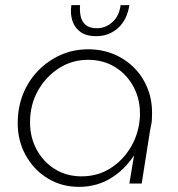

<svg xmlns="http://www.w3.org/2000/svg" viewBox="-20 -715 693 748"><path d="M288 13Q220 13 166 -20Q112 -53 80.5 -109.5Q49 -166 49 -235Q49 -297 70 -349Q91 -401 129 -440Q167 -479 216.5 -501Q266 -523 324 -523Q377 -523 423 -504Q469 -485 503.5 -450Q538 -415 556.5 -366.5Q575 -318 572 -259Q572 -246 570 -233.5Q568 -221 565 -209L532 0H484L502 -108H501Q465 -53 410.5 -20Q356 13 288 13ZM298 -28Q360 -28 409.5 -59Q459 -90 490 -142.5Q521 -195 525 -259Q528 -323 502 -373.5Q476 -424 429.5 -453Q383 -482 323 -482Q261 -482 210 -449.5Q159 -417 128 -362Q97 -307 97 -238Q97 -179 123.5 -131Q150 -83 195 -55.5Q240 -28 298 -28ZM354 -574Q318 -574 295 -589.5Q272 -605 262.5 -632.5Q253 -660 258 -695H292Q290 -674 294 -653Q298 -632 313 -618.5Q328 -605 357 -605Q391 -605 417.5 -628.5Q444 -652 450 -695H484Q475 -637 439.5 -605.5Q404 -574 354 -574Z"/></svg>

Font: MuseoModerno ExtraLight
Style: Italic
Weight: 250
Italic angle: -9°
Designer: Pablo Cosgaya, Héctor Gatti, Marcela Romero, and the Authors of The MuseoModerno Project.
Foundry: Omnibus-Type Team
Version: Version 1.003